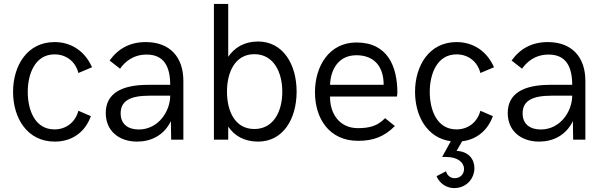

<svg xmlns="http://www.w3.org/2000/svg" viewBox="-20 -710 3067 976"><path d="M258.3 9.8C346.7 9.8 413.1 -38.6 441.9 -119.6L378.4 -147C363.8 -89.4 316.4 -52.2 257.3 -52.2C155.3 -52.2 121.1 -153.8 121.1 -243.2C121.1 -331.1 156.2 -433.6 257.3 -433.6C315.9 -433.6 363.8 -397.9 378.4 -338.9L447.8 -368.2C413.1 -446.8 345.7 -496.1 257.3 -496.1C116.7 -496.1 46.4 -374 46.4 -243.2C46.4 -110.8 117.7 9.8 258.3 9.8Z M677.2 9.8C746.6 9.8 813 -21 848.6 -94.2L850.1 0H912.1V-299.3C912.1 -418 845.2 -496.1 721.2 -496.1C640.6 -496.1 580.6 -462.9 537.1 -402.3L590.3 -360.8C613.8 -394.5 655.8 -432.6 725.6 -432.6C814 -432.6 845.2 -370.6 845.2 -278.8H733.4C595.2 -278.8 517.6 -233.4 517.6 -135.7C517.6 -43.9 585.4 9.8 677.2 9.8ZM685.5 -51.8C634.8 -51.8 593.3 -75.7 593.3 -133.8C593.3 -198.7 644 -223.6 740.7 -223.6H845.2C845.2 -145 785.6 -51.8 685.5 -51.8Z M1292 9.8C1418.9 9.8 1487.8 -105 1487.8 -244.1C1487.8 -383.3 1418.9 -499 1291.5 -499C1220.2 -499 1171.4 -466.8 1140.1 -421.4V-689.9H1067.4V0H1140.1V-66.4C1171.4 -20.5 1220.7 9.8 1292 9.8ZM1272.9 -54.2C1174.8 -54.2 1133.8 -144.5 1133.8 -244.1C1133.8 -342.8 1174.8 -434.6 1272.9 -434.6C1371.1 -434.6 1415 -342.8 1415 -244.1C1415 -144.5 1371.1 -54.2 1272.9 -54.2Z M1800.3 5.9C1878.4 5.9 1933.6 -15.6 1987.3 -69.3L1937.5 -109.4C1899.4 -69.3 1857.4 -58.6 1799.3 -58.6C1705.1 -58.6 1656.7 -132.8 1657.7 -219.2H1997.6C1997.6 -219.2 2000 -231.9 2000 -237.8C2000 -370.6 1951.7 -494.1 1792 -494.1C1651.9 -494.1 1581.1 -372.1 1581.1 -241.2C1581.1 -108.4 1652.8 5.9 1800.3 5.9ZM1657.7 -278.8C1661.1 -361.3 1703.6 -429.2 1792 -429.2C1885.7 -429.2 1930.7 -367.2 1930.2 -278.8Z M2300.8 -52.2C2198.7 -52.2 2164.6 -153.8 2164.6 -243.2C2164.6 -331.1 2199.7 -433.6 2300.8 -433.6C2359.4 -433.6 2407.2 -397.9 2421.9 -338.9L2491.2 -368.2C2456.5 -446.8 2389.2 -496.1 2300.8 -496.1C2160.2 -496.1 2089.8 -374 2089.8 -243.2C2089.8 -120.6 2150.9 -8.3 2271.5 7.8L2227.5 87.9H2248C2310.5 87.9 2338.9 118.7 2338.9 148.9C2338.9 174.3 2320.8 195.8 2291 195.8C2268.1 195.8 2251 178.7 2247.6 160.6L2199.2 185.5C2212.4 218.8 2246.6 246.1 2288.1 246.1C2353 246.1 2391.6 195.8 2391.6 145C2391.6 99.6 2362.3 59.6 2300.8 57.1L2329.1 8.3C2403.8 -1 2459.5 -47.4 2485.4 -119.6L2421.9 -147C2407.2 -89.4 2359.9 -52.2 2300.8 -52.2Z M2720.7 9.8C2790 9.8 2856.4 -21 2892.1 -94.2L2893.6 0H2955.6V-299.3C2955.6 -418 2888.7 -496.1 2764.6 -496.1C2684.1 -496.1 2624 -462.9 2580.6 -402.3L2633.8 -360.8C2657.2 -394.5 2699.2 -432.6 2769 -432.6C2857.4 -432.6 2888.7 -370.6 2888.7 -278.8H2776.9C2638.7 -278.8 2561 -233.4 2561 -135.7C2561 -43.9 2628.9 9.8 2720.7 9.8ZM2729 -51.8C2678.2 -51.8 2636.7 -75.7 2636.7 -133.8C2636.7 -198.7 2687.5 -223.6 2784.2 -223.6H2888.7C2888.7 -145 2829.1 -51.8 2729 -51.8Z"/></svg>

Font: HK Grotesk
Style: Regular
Weight: 400
Designer: Alfredo Marco Pradil and Stefan Peev
Foundry: Hanken Design Co.
Version: Version 1.045;PS 001.045;hotconv 1.0.88;makeotf.lib2.5.64775